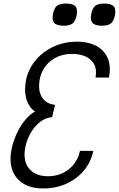

<svg xmlns="http://www.w3.org/2000/svg" viewBox="-20 -1049 671 1083"><path d="M223 14Q136.5 14 88 -31Q39.5 -76 39.5 -153Q39.5 -188 50 -228Q60.5 -268 79.5 -306Q98.5 -344 123.8 -374.2Q149 -404.5 177.5 -420Q151 -437 136.2 -470.2Q121.5 -503.5 121.5 -544Q121.5 -601.5 144 -650.8Q166.5 -700 206.8 -736.5Q247 -773 299.5 -793.5Q352 -814 412 -814Q500.5 -814 550 -771.8Q599.5 -729.5 599.5 -658.5Q599.5 -647.5 598.2 -635.8Q597 -624 594.5 -611.5H518.5Q521.5 -626.5 521.5 -641Q521.5 -689 485 -717Q448.5 -745 384.5 -745Q331 -745 289.2 -721.2Q247.5 -697.5 224 -656.5Q200.5 -615.5 200.5 -564Q200.5 -518.5 224.2 -490.2Q248 -462 290.5 -457.5L274 -388.5Q239.5 -385.5 211 -364.8Q182.5 -344 162 -313.2Q141.5 -282.5 130 -246.8Q118.5 -211 118.5 -177Q118.5 -121 153.5 -88Q188.5 -55 250.5 -55Q318.5 -55 368 -94.2Q417.5 -133.5 431 -198H506.5Q493 -134.5 453 -86.8Q413 -39 353.8 -12.5Q294.5 14 223 14ZM554.5 -904Q515.5 -904 501.5 -920.2Q487.5 -936.5 495.5 -973.5Q502 -1004.5 518 -1016.8Q534 -1029 568 -1029Q607.5 -1029 621.5 -1013Q635.5 -997 628 -961.5Q621 -929 605 -916.5Q589 -904 554.5 -904ZM338.5 -904Q299.5 -904 285.5 -920.2Q271.5 -936.5 279.5 -973.5Q286 -1004.5 302 -1016.8Q318 -1029 352 -1029Q391.5 -1029 405.5 -1013Q419.5 -997 412 -961.5Q405 -929 389 -916.5Q373 -904 338.5 -904Z"/></svg>

Font: Victor Mono Thin
Style: Italic
Weight: 100
Italic angle: -12°
Monospace: yes
Designer: Rune Bjørnerås
Version: Version 1.561;gftools[0.9.30]